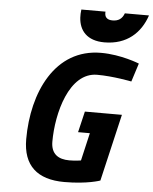

<svg xmlns="http://www.w3.org/2000/svg" viewBox="-61 -977 827 1038"><g transform="rotate(5 352.5 -457.5)"><path d="M442 -264 407 -113C407 -113 378 -108 344 -108C284 -108 244 -134 244 -201C244 -355 302 -582 454 -582C542 -582 641 -562 641 -562L673 -662C673 -662 575 -702 465 -702C215 -702 102 -456 102 -202C102 -59 180 11 327 11C453 11 521 -14 521 -14L606 -378H405L378 -264ZM338 -926C336 -911 335 -896 336 -882C340 -813 382 -760 477 -760C599 -760 673 -830 705 -926H574C563 -896 543 -882 511 -882C485 -882 471 -893 469 -913C469 -917 468 -921 469 -926H338Z"/></g></svg>

Font: RazerF5
Style: Bold Italic
Weight: 700
Foundry: Razer Inc.
Version: Version 2